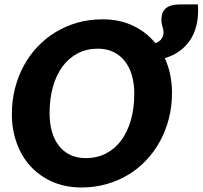

<svg xmlns="http://www.w3.org/2000/svg" viewBox="-20 -822 897 850"><path d="M741.5 -411Q741.5 -352 727.8 -298Q714 -244 688.8 -197.5Q663.5 -151 627.8 -113Q592 -75 547.5 -48.2Q503 -21.5 451 -6.8Q399 8 341.5 8Q269.5 8 212.2 -17.2Q155 -42.5 115 -86.2Q75 -130 53.8 -189.2Q32.5 -248.5 32.5 -317Q32.5 -376 46.2 -430.2Q60 -484.5 85.2 -531Q110.5 -577.5 146.5 -615.5Q182.5 -653.5 227 -680.2Q271.5 -707 323.5 -721.8Q375.5 -736.5 433.5 -736.5Q509.5 -736.5 568.8 -708.2Q628 -680 668 -631Q687 -638 695.5 -650.8Q704 -663.5 704 -679Q704 -685.5 702.5 -691.5Q701 -697.5 699.2 -704Q697.5 -710.5 696 -718Q694.5 -725.5 694.5 -734.5Q694.5 -768.5 714.5 -785.5Q734.5 -802.5 779 -802.5H856Q856.5 -797.5 856.8 -788.2Q857 -779 857 -773.5Q857 -738 848.5 -705Q840 -672 822 -644.8Q804 -617.5 776 -596.8Q748 -576 709.5 -564.5Q741.5 -495 741.5 -411ZM574.5 -407Q574.5 -452 563.8 -488.8Q553 -525.5 532.2 -551.8Q511.5 -578 481.5 -592.2Q451.5 -606.5 413.5 -606.5Q363.5 -606.5 324 -585.8Q284.5 -565 256.8 -527.5Q229 -490 214.2 -437.2Q199.5 -384.5 199.5 -320.5Q199.5 -275.5 210 -239Q220.5 -202.5 240.8 -176.5Q261 -150.5 291 -136.2Q321 -122 359.5 -122Q409.5 -122 449.2 -142.5Q489 -163 516.8 -200.5Q544.5 -238 559.5 -290.5Q574.5 -343 574.5 -407Z"/></svg>

Font: Lato Black
Style: Italic
Weight: 900
Italic angle: -7°
Designer: Lukasz Dziedzic
Foundry: tyPoland Lukasz Dziedzic
Version: Version 2.007; 2014-02-27